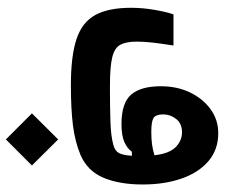

<svg xmlns="http://www.w3.org/2000/svg" viewBox="-73 -444 732 626"><g transform="rotate(90 293.0 -131.0)"><path d="M258.3 3.9Q162.1 3.9 106.9 -14.6Q51.8 -33.2 28.6 -76.2Q5.4 -119.1 5.4 -192.4Q5.4 -230 12.2 -269.3Q19 -308.6 26.9 -330.6H128.4Q122.1 -291 118.9 -262.9Q115.7 -234.9 115.7 -210.4Q115.7 -176.8 125.7 -157.7Q135.7 -138.7 166.3 -131.1Q196.8 -123.5 258.3 -123.5Q262.2 -123.5 266.1 -123.5Q270 -123.5 273.9 -123.5Q326.2 -123.5 375.2 -125Q424.3 -126.5 453.1 -134.8Q472.7 -140.1 479.5 -153.8Q486.3 -167.5 487.8 -195.3L474.6 -194.8Q463.9 -179.7 442.9 -170.4Q421.9 -161.1 384.3 -161.1Q315.9 -161.1 288.6 -192.4Q261.2 -223.6 261.2 -290Q261.2 -341.8 281.2 -384Q301.3 -426.3 335.9 -451.4Q370.6 -476.6 414.1 -476.6Q467.8 -476.6 505.1 -444.8Q542.5 -413.1 562 -357.4Q581.5 -301.8 581.5 -230Q581.5 -154.8 559.6 -102.5Q537.6 -50.3 485.8 -27.8Q443.4 -9.8 389.2 -2.9Q335 3.9 258.3 3.9ZM486.3 -268.6Q480.5 -317.4 459.5 -337.9Q438.5 -358.4 411.6 -358.4Q382.8 -358.4 367.9 -339.4Q353 -320.3 353 -296.9Q353 -272.9 364.7 -265.6Q376.5 -258.3 409.2 -258.3Q433.1 -258.3 450.9 -260.7Q468.8 -263.2 486.3 -268.6ZM434.6 215.8 349.6 130.9 434.6 45.4 519.5 130.9Z"/></g></svg>

Font: CaskaydiaCove NF SemiBold
Style: Regular
Weight: 600
Designer: Aaron Bell
Foundry: Saja Typeworks
Version: Version 2111.001; VTT 6.35;Nerd Fonts 3.2.1